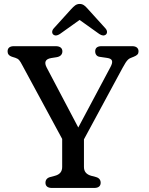

<svg xmlns="http://www.w3.org/2000/svg" viewBox="-20 -928 736 948"><path d="M243 -757.5C251.5 -750.5 262.5 -751.5 275.5 -760L373 -829.5L470.5 -760C483.5 -751.5 494.5 -750.5 503 -757.5C509.5 -763 511.5 -775.5 501 -787.5L414.5 -883C400.5 -898.5 391 -908.5 373.5 -908.5C356 -908.5 346 -898.5 331.5 -883L245 -787.5C234.5 -775.5 236.5 -763 243 -757.5ZM481 -700C460 -700 450 -690.5 450 -674.5C450 -660 458 -649.5 471.5 -647.5L509 -642C537 -638 539.5 -623.5 525.5 -597L366.5 -298.5L210.5 -594.5C197.5 -619.5 202.5 -636.5 233.5 -641.5L259 -645.5C279 -648.5 288 -660 288 -674.5C288 -690.5 276.5 -700 255 -700H48.5C27.5 -700 17.5 -690.5 17.5 -674.5C17.5 -662.5 22.5 -653 41.5 -647L56 -642.5C73 -637 78 -628.5 89.5 -607L287 -242V-103.5C287 -81.5 276 -66.5 251 -60L228.5 -54C212.5 -50 204.5 -40 204.5 -25.5C204.5 -9.5 215 0 236 0H445.5C466.5 0 477 -9.5 477 -25.5C477 -40 469 -50 453 -54L430.5 -60C407 -66.5 394.5 -80.5 394.5 -103.5V-240L585 -592.5C608 -635 614.5 -638 633 -645L639.5 -647.5C658.5 -655 664 -662 664 -674.5C664 -690 653.5 -700 632.5 -700Z"/></svg>

Font: dr Title
Style: Regular
Weight: 400
Version: Version 1.000;hotconv 1.0.109;makeotfexe 2.5.65596